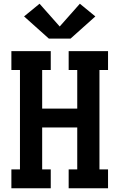

<svg xmlns="http://www.w3.org/2000/svg" viewBox="-20 -1009 640 1029"><path d="M41 0V-101H87V-634H41V-735H252V-634H206V-427H394V-634H348V-735H559V-634H513V-101H559V0H348V-101H394V-326H206V-101H252V0ZM242 -802 109 -921 192 -989 300 -867 408 -989 491 -921 358 -802Z"/></svg>

Font: Iosevka Curly Slab Extended
Style: Bold
Weight: 700
Width: 7
Monospace: yes
Designer: Belleve Invis
Foundry: Belleve Invis
Version: Version 11.1.0; ttfautohint (v1.8.3)